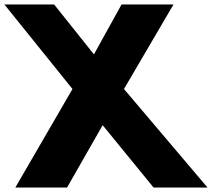

<svg xmlns="http://www.w3.org/2000/svg" viewBox="-103 -845 955 865"><path d="M832 0 455.5 -444 678.7 -825H444.7L320.3 -600L140.7 -825H-83.3L223.5 -444L-34 0H199L359.5 -281L589 0Z"/></svg>

Font: Hussar
Style: BdOpOblOne
Weight: 700
Foundry: Cannot Into Space Fonts
Version: Version 2.00